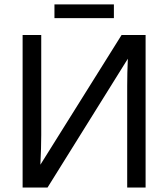

<svg xmlns="http://www.w3.org/2000/svg" viewBox="-20 -846 759 866"><path d="M556.6 -581.1 194.3 0H82V-688H166V-236.8Q166 -209 165 -175.5Q164.1 -142.1 162.1 -103L528.3 -688H636.7V0H553.7V-457Q553.7 -516.6 556.6 -581.1ZM225.6 -826.2H493.7V-764.2H225.6Z"/></svg>

Font: Arimo Nerd Font
Style: Regular
Weight: 400
Designer: Steve Matteson
Foundry: Monotype Imaging Inc.
Version: Version 1.33;Nerd Fonts 3.2.1